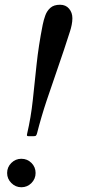

<svg xmlns="http://www.w3.org/2000/svg" viewBox="-20 -779 359 809"><path d="M275 -647Q249 -565.5 224 -494Q199 -422.5 176.5 -355Q154 -287.5 136 -217Q134 -210 131.5 -207.5Q129 -205 119.5 -205H103Q96.5 -205 94.5 -206.5Q92.5 -208 94 -214Q110.5 -285 118.2 -357.2Q126 -429.5 134.2 -508Q142.5 -586.5 160 -675Q164 -695 171 -714.2Q178 -733.5 192.5 -746.2Q207 -759 233 -759Q257 -759 271 -742.5Q285 -726 285 -702Q285 -688.5 282 -673.8Q279 -659 275 -647ZM10 -50Q10 -75 27.8 -92.5Q45.5 -110 70 -110Q95 -110 112.5 -92.5Q130 -75 130 -50Q130 -25.5 112.5 -7.8Q95 10 70 10Q45.5 10 27.8 -7.8Q10 -25.5 10 -50Z"/></svg>

Font: Besley
Style: Italic
Weight: 400
Italic angle: -13°
Designer: Owen Earl
Foundry: indestructible type*
Version: Version 4.000; ttfautohint (v1.8.4.7-5d5b)